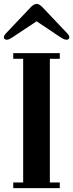

<svg xmlns="http://www.w3.org/2000/svg" viewBox="-21 -966 376 986"><path d="M-1 -775Q-1 -780 1.5 -784Q4 -788 7 -792L136 -928Q153 -946 167 -946Q181 -946 198 -928L327 -792Q330 -788 332.5 -784Q335 -780 335 -775Q335 -762 320 -762Q313 -762 305 -766Q297 -770 289 -775L168 -856H166L44 -775Q36 -770 28.5 -766Q21 -762 14 -762Q-1 -762 -1 -775ZM47 0V-29H98V-664H47V-693H286V-664H235V-29H286V0Z"/></svg>

Font: Monomakh
Style: Regular
Weight: 400
Version: Version 1.200; ttfautohint (v1.8.4.7-5d5b)